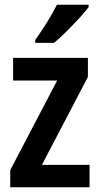

<svg xmlns="http://www.w3.org/2000/svg" viewBox="-20 -837 419 806"><path d="M356 -51H23V-123L220 -499H35V-594H349V-514L156 -145H356ZM352 -807Q338 -788 312.5 -760.5Q287 -733 258.5 -704.5Q230 -676 207 -657H128V-669Q154 -706 178 -744.5Q202 -783 219 -817H352Z"/></svg>

Font: Noto Sans Tamil UI Condensed SemiBold
Style: Regular
Weight: 600
Width: 3
Designer: Jelle Bosma - Monotype Design Team
Foundry: Monotype Imaging Inc.
Version: Version 2.004; ttfautohint (v1.8.4.7-5d5b)